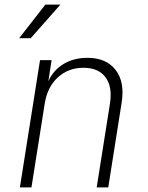

<svg xmlns="http://www.w3.org/2000/svg" viewBox="-20 -810 640 830"><path d="M66 0 153 -550H203L189 -459Q211 -507 255 -533.5Q299 -560 358 -560Q439 -560 479.5 -508Q520 -456 506 -367L448 0H398L455 -360Q467 -434 436.5 -475.5Q406 -517 341 -517Q275 -517 229.5 -475Q184 -433 173 -360L116 0ZM63 -645 176 -790H241L113 -645Z"/></svg>

Font: JetBrains Mono Thin
Style: Italic
Weight: 100
Italic angle: -9°
Monospace: yes
Designer: Philipp Nurullin, Konstantin Bulenkov
Foundry: JetBrains
Version: Version 2.305; ttfautohint (v1.8.4.7-5d5b)